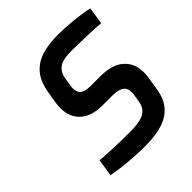

<svg xmlns="http://www.w3.org/2000/svg" viewBox="-203 -881 1024 1024"><g transform="rotate(-45 309.0 -369.0)"><path d="M304 6Q256 6 211 2.5Q166 -1 129 -5.5Q92 -10 65 -16L80 -113Q125 -109 185 -107Q245 -105 303 -105Q347 -105 378.5 -112Q410 -119 428 -138Q446 -157 451 -192L456 -226Q458 -232 458 -238Q458 -244 458 -249Q458 -281 436.5 -295Q415 -309 367 -309H297Q217 -309 173 -348.5Q129 -388 129 -456Q129 -476 132 -497L142 -558Q153 -630 186.5 -670.5Q220 -711 273 -727.5Q326 -744 396 -744Q418 -744 446 -742.5Q474 -741 504 -738Q534 -735 563.5 -731Q593 -727 618 -721L603 -624Q570 -627 529 -628.5Q488 -630 449 -631Q410 -632 382 -632Q347 -632 321.5 -625Q296 -618 279.5 -599Q263 -580 258 -544L253 -511Q252 -504 251 -498Q250 -492 250 -486Q250 -454 268.5 -440.5Q287 -427 326 -427H399Q489 -427 534 -386.5Q579 -346 579 -279Q579 -261 576 -239L565 -170Q556 -107 525 -68.5Q494 -30 440 -12Q386 6 304 6Z"/></g></svg>

Font: Exo Thin SemiBold
Style: Italic
Weight: 600
Italic angle: -9°
Version: Version 2.000